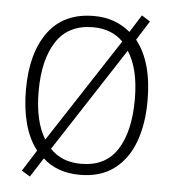

<svg xmlns="http://www.w3.org/2000/svg" viewBox="-55 -797 795 885"><g transform="rotate(5 343.0 -354.5)"><path d="M626 -358Q626 -249 595.5 -166.5Q565 -84 502.5 -37Q440 10 345 10Q291 10 248 -5.5Q205 -21 173 -51L116 38L77 14L139 -84Q100 -134 81.5 -204Q63 -274 63 -359Q63 -529 135 -627Q207 -725 347 -725Q398 -725 440 -709.5Q482 -694 515 -666L566 -747L605 -722L549 -633Q626 -536 626 -358ZM122 -358Q122 -218 172 -138L486 -619Q433 -673 347 -673Q233 -673 177.5 -588.5Q122 -504 122 -358ZM567 -358Q567 -500 515 -579L202 -98Q256 -41 345 -41Q459 -41 513 -125.5Q567 -210 567 -358Z"/></g></svg>

Font: Noto Sans Myanmar UI SemiCondensed Light
Style: Regular
Weight: 300
Width: 4
Designer: Monotype Design Team
Foundry: Monotype Imaging Inc.
Version: Version 2.103; ttfautohint (v1.8.4.7-5d5b)